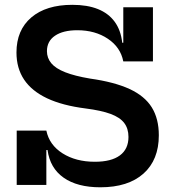

<svg xmlns="http://www.w3.org/2000/svg" viewBox="-20 -786 724 816"><path d="M406.5 10Q308.5 10 250.5 -30.8Q192.5 -71.5 182 -148.5H159L177 -231Q189.5 -170 246 -134.2Q302.5 -98.5 383 -98.5Q453 -98.5 489.5 -125.5Q526 -152.5 526 -204Q526 -239.5 508 -263.2Q490 -287 450.2 -301.8Q410.5 -316.5 344 -325Q245.5 -337.5 180.2 -368.2Q115 -399 82.5 -447.5Q50 -496 50 -563Q50 -658 113 -711.8Q176 -765.5 287.5 -765.5Q351 -765.5 396 -747.5Q441 -729.5 467.2 -693.8Q493.5 -658 499.5 -604.5H522.5L504 -525Q492.5 -585 438.5 -621.2Q384.5 -657.5 308.5 -657.5Q248 -657.5 213.8 -634.2Q179.5 -611 179.5 -568.5Q179.5 -539.5 198 -517.2Q216.5 -495 257 -479Q297.5 -463 363 -452Q466 -437.5 530.5 -407.8Q595 -378 625 -329.8Q655 -281.5 655 -211Q655 -106.5 589.8 -48.2Q524.5 10 406.5 10ZM51 0V-231H177V0ZM504 -525V-755H630V-525Z"/></svg>

Font: Hepta Slab SemiBold
Style: Regular
Weight: 600
Designer: Michael LaGattuta
Foundry: Michael LaGattuta
Version: Version 1.102